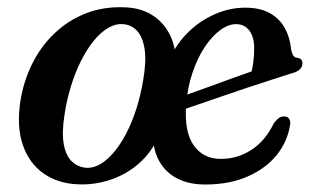

<svg xmlns="http://www.w3.org/2000/svg" viewBox="-20 -494 859 525"><path d="M321.5 -474Q363.5 -472.5 393.8 -454.2Q424 -436 441.2 -405.2Q458.5 -374.5 460.5 -334L445.5 -336Q463.5 -375.5 495.2 -406.5Q527 -437.5 567.5 -455.2Q608 -473 650.5 -473Q691.5 -473 718 -458Q744.5 -443 758.8 -417.2Q773 -391.5 776 -359Q777.5 -350 781.2 -343.2Q785 -336.5 792.5 -336Q799 -335.5 803 -331.8Q807 -328 807 -320.5Q807 -312 800.2 -304.8Q793.5 -297.5 776 -293Q755.5 -286.5 723.5 -276.2Q691.5 -266 655 -253.8Q618.5 -241.5 582.8 -229.2Q547 -217 517.5 -206.8Q488 -196.5 470 -190.5Q452 -184.5 452 -184.5L448 -219.5Q448 -219.5 463.2 -225Q478.5 -230.5 503.5 -239.5Q528.5 -248.5 558.2 -259.2Q588 -270 618 -281Q648 -292 673 -300.5L666 -289.5Q670 -304.5 672.5 -323.2Q675 -342 675 -361.5Q675.5 -391.5 662.2 -409.8Q649 -428 625.5 -428Q604 -428 581.5 -411.2Q559 -394.5 539.2 -364.5Q519.5 -334.5 506 -294.2Q492.5 -254 489 -207Q483.5 -134 509.5 -96.8Q535.5 -59.5 584 -59.5Q629 -59.5 667.2 -84Q705.5 -108.5 729 -157.5Q737.5 -168 743.5 -172Q749.5 -176 758 -175.5Q766.5 -175.5 770.5 -169.2Q774.5 -163 773.5 -154.5Q767 -108.5 737.5 -71.2Q708 -34 658 -11.8Q608 10.5 541 10.5Q498 10.5 466.2 -5.2Q434.5 -21 416.8 -51Q399 -81 398 -125.5L414 -123Q395.5 -78.5 361 -48Q326.5 -17.5 283 -2.8Q239.5 12 193.5 10Q138.5 8 99 -19.8Q59.5 -47.5 42.2 -98.2Q25 -149 36 -219Q45 -274 69 -321.5Q93 -369 130.5 -404.2Q168 -439.5 216.2 -458Q264.5 -476.5 321.5 -474ZM217.5 -35Q236 -34.5 254.8 -45.5Q273.5 -56.5 291.5 -77.8Q309.5 -99 325.2 -129.2Q341 -159.5 353 -197Q365 -234.5 372 -277.5Q380.5 -328 375.2 -360.8Q370 -393.5 354.5 -410Q339 -426.5 316 -428Q295.5 -429.5 275 -417.2Q254.5 -405 235.8 -381.8Q217 -358.5 201.2 -327Q185.5 -295.5 174 -258.2Q162.5 -221 156.5 -181Q148.5 -130.5 154.5 -98.8Q160.5 -67 177.2 -51.8Q194 -36.5 217.5 -35Z"/></svg>

Font: Fraunces Medium
Style: Italic
Weight: 500
Italic angle: -16°
Version: Version 1.000;[b76b70a41]